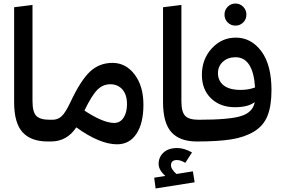

<svg xmlns="http://www.w3.org/2000/svg" viewBox="-20 -801 1609 1087"><path d="M60 -223V-760L164 -773V-228Q164 -167 185.5 -145Q207 -123 262 -123L271 -58L251 0Q155 0 107.5 -52.5Q60 -105 60 -223Z M792 -208Q792 -103 752.5 -43.5Q713 16 643 16Q545 16 412 -80Q359 0 268 0H251L231 -56L261 -123H277Q307 -123 328.5 -142.5Q350 -162 378 -221Q436 -345 489 -395Q542 -445 617 -445Q692 -445 742 -379.5Q792 -314 792 -208ZM627 -105Q660 -105 679.5 -134.5Q699 -164 699 -211Q699 -265 673 -294.5Q647 -324 604 -324Q563 -324 531.5 -293Q500 -262 458 -175Q564 -105 627 -105Z M1105 -123 1114 -58 1094 0Q998 0 950.5 -52.5Q903 -105 903 -223V-760L1007 -773V-228Q1007 -167 1028.5 -145Q1050 -123 1105 -123ZM979 184 1072 169 1082 231 861 266 853 205 916 195Q878 161 878 127Q878 89 905.5 63Q933 37 984 37Q1022 37 1067 62L1029 121Q1003 105 982 105Q948 105 948 135Q948 157 979 184Z M1357 -674Q1339 -656 1313 -656Q1287 -656 1269 -674Q1251 -692 1251 -718Q1251 -744 1269 -762.5Q1287 -781 1313 -781Q1339 -781 1357 -762.5Q1375 -744 1375 -718Q1375 -692 1357 -674ZM1315 -588Q1402 -588 1459.5 -511Q1517 -434 1517 -291Q1517 -202 1494.5 -145.5Q1472 -89 1418.5 -56.5Q1365 -24 1289.5 -12Q1214 0 1094 0L1074 -58L1104 -123Q1283 -123 1348 -145Q1413 -167 1422 -223Q1385 -194 1310 -194Q1227 -194 1175 -244Q1123 -294 1123 -377Q1123 -466 1179 -527Q1235 -588 1315 -588ZM1214 -387Q1214 -343 1246.5 -317.5Q1279 -292 1342 -292Q1388 -292 1424 -306Q1413 -477 1313 -477Q1270 -477 1242 -451.5Q1214 -426 1214 -387Z"/></svg>

Font: FiraGO Medium
Style: Regular
Weight: 500
Designer: bBox Type
Foundry: bBox Type GmbH
Version: Version 1.001;PS 001.001;hotconv 1.0.88;makeotf.lib2.5.64775